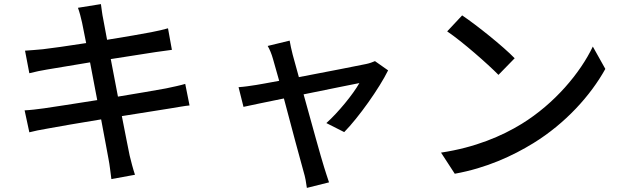

<svg xmlns="http://www.w3.org/2000/svg" viewBox="-20 -820 3040 936"><path d="M380 -710C383 -696 390 -660 400 -610C309 -596 226 -584 189 -580C158 -577 130 -575 102 -573L123 -463C155 -471 179 -476 209 -481C244 -487 327 -501 419 -516C430 -458 442 -394 454 -332C346 -315 244 -299 195 -292C167 -288 125 -283 100 -282L123 -175C145 -181 175 -187 216 -194C263 -203 364 -220 473 -238C490 -145 505 -70 509 -45C515 -15 518 17 523 53L638 32C628 2 619 -33 612 -62C606 -89 592 -164 574 -254C667 -269 755 -283 807 -291C845 -297 881 -304 904 -306L883 -411C860 -404 827 -397 789 -389C741 -380 652 -365 555 -349C543 -411 531 -475 520 -532C610 -546 694 -559 738 -566C766 -570 800 -575 818 -577L799 -682C779 -676 748 -669 717 -663C678 -655 593 -641 502 -626C492 -678 485 -716 483 -728C478 -750 475 -781 472 -800L360 -782C368 -760 374 -737 380 -710Z M1392 -622 1285 -596C1295 -579 1304 -557 1311 -532C1317 -511 1328 -473 1341 -426C1286 -416 1244 -408 1230 -406C1198 -401 1172 -397 1143 -395L1167 -299C1195 -305 1274 -322 1364 -340C1401 -200 1446 -32 1460 17C1468 43 1473 72 1476 96L1584 69C1577 50 1566 13 1560 -5C1545 -52 1499 -219 1460 -360C1586 -386 1708 -410 1732 -415C1701 -360 1628 -271 1571 -220L1658 -176C1728 -247 1830 -391 1872 -477L1808 -522C1797 -517 1780 -511 1765 -508C1729 -500 1572 -470 1437 -444C1424 -491 1413 -530 1407 -553C1401 -578 1395 -602 1392 -622Z M2233 -745 2160 -667C2234 -617 2358 -508 2410 -455L2489 -536C2433 -594 2303 -698 2233 -745ZM2130 -76 2197 27C2352 -1 2479 -60 2580 -122C2736 -218 2859 -354 2931 -484L2870 -593C2809 -465 2684 -315 2523 -216C2427 -157 2297 -101 2130 -76Z"/></svg>

Font: Source Han Sans JP Medium
Style: Regular
Weight: 500
Designer: Ryoko NISHIZUKA 西塚涼子 (kana, bopomofo & ideographs); Paul D. Hunt (Latin, Greek & Cyrillic); Sandoll Communications 산돌커뮤니
Foundry: Adobe
Version: Version 2.002;hotconv 1.0.116;makeotfexe 2.5.65601